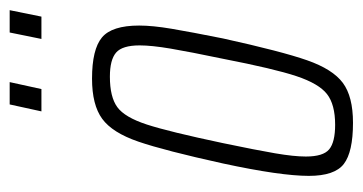

<svg xmlns="http://www.w3.org/2000/svg" viewBox="-192 -532 732 387"><g transform="rotate(-90 173.5 -338.0)"><path d="M13 -81Q13 -138 38 -254Q64 -372 82 -424.5Q100 -477 128 -497.5Q156 -518 209 -518Q268 -518 292 -498Q316 -478 316 -423Q316 -396 309.5 -357.5Q303 -319 290 -254Q264 -136 246 -84.5Q228 -33 200.5 -12.5Q173 8 120 8Q61 8 37 -10.5Q13 -29 13 -81ZM249 -254Q263 -321 269.5 -359.5Q276 -398 276 -422Q276 -457 261.5 -469.5Q247 -482 213 -482Q172 -482 151.5 -467Q131 -452 116.5 -407.5Q102 -363 79 -254Q65 -187 58.5 -149Q52 -111 52 -87Q52 -52 66.5 -40Q81 -28 116 -28Q157 -28 178 -44.5Q199 -61 214 -106Q229 -151 249 -254ZM143 -620 157 -684H202L188 -620ZM289 -620 302 -684H347L334 -620Z"/></g></svg>

Font: Saira Ultra Condensed ExLight
Style: Italic
Weight: 200
Width: 1
Italic angle: -12°
Designer: Hector Gatti with collaboration of the Omnibus-Type team
Foundry: Omnibus-Type
Version: Version 1.001; ttfautohint (v1.8)